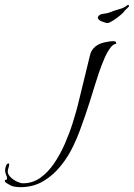

<svg xmlns="http://www.w3.org/2000/svg" viewBox="-294 -525 553 793"><path d="M150 -430Q142 -430 126 -436.5Q110 -443 110 -453Q110 -455 111 -456Q116 -466 133 -468Q150 -470 160 -474Q179 -482 198.5 -487Q218 -492 234 -505Q236 -504 237.5 -503.5Q239 -503 239 -501Q239 -497 230.5 -490Q222 -483 219 -478Q215 -472 201 -460.5Q187 -449 172 -439.5Q157 -430 150 -430ZM-209 248Q-219 248 -230.5 246.5Q-242 245 -250 241Q-254 239 -264 233Q-274 227 -274 222Q-274 217 -269.5 217.5Q-265 218 -265 212Q-265 205 -269 196.5Q-273 188 -273 178Q-273 172 -269.5 161Q-266 150 -258 150Q-256 150 -256 154Q-256 161 -259 168.5Q-262 176 -262 184Q-262 195 -250.5 206.5Q-239 218 -224 225Q-209 232 -199 232Q-159 232 -127 209Q-95 186 -70 149Q-45 112 -26 68.5Q-7 25 6 -16.5Q19 -58 27 -89Q40 -140 52 -191.5Q64 -243 77 -294Q80 -307 84.5 -315Q89 -323 99 -332Q113 -344 135.5 -349.5Q158 -355 176 -355Q178 -355 181.5 -354Q185 -353 185 -350Q185 -346 186.5 -345Q188 -344 186 -344Q174 -344 161 -326.5Q148 -309 136.5 -282Q125 -255 115 -226Q105 -197 98 -173.5Q91 -150 88 -141Q81 -119 74 -96.5Q67 -74 59 -51Q48 -19 36 13.5Q24 46 9 77Q-11 120 -42.5 159.5Q-74 199 -115.5 223.5Q-157 248 -209 248Z"/></svg>

Font: Beau Rivage
Style: Regular
Weight: 400
Designer: Robert E. Leuschke
Foundry: Robert E. Leuschke
Version: Version 1.010; ttfautohint (v1.8.3)